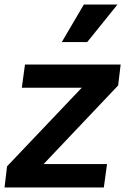

<svg xmlns="http://www.w3.org/2000/svg" viewBox="-40 -825 551 845"><path d="M-20 0 -9 -93 320 -439H56L70 -541H491L480 -449L152 -103H431L417 0ZM232 -640 329 -805H477L344 -640Z"/></svg>

Font: Plus Jakarta Sans SemiBold
Style: Italic
Weight: 600
Italic angle: -8°
Designer: Gumpita Rahayu
Foundry: Tokotype
Version: Version 2.071; ttfautohint (v1.8.4.7-5d5b);gftools[0.9.29]